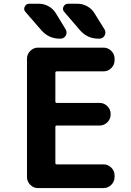

<svg xmlns="http://www.w3.org/2000/svg" viewBox="-20 -1004 683 1004"><path d="M277.3 -630.9Q269.5 -630.9 269.5 -623V-472.7Q269.5 -465.8 277.3 -465.8H501Q524.4 -465.8 541.5 -448.7Q558.6 -431.6 558.6 -408.2V-405.3Q558.6 -381.8 541.5 -364.7Q524.4 -347.7 501 -347.7H277.3Q269.5 -347.7 269.5 -339.8V-152.3Q269.5 -144.5 277.3 -144.5H521.5Q544.9 -144.5 562 -127.4Q579.1 -110.4 579.1 -86.9V-78.1Q579.1 -54.7 562 -37.6Q544.9 -20.5 521.5 -20.5H178.7Q155.3 -20.5 138.2 -37.6Q121.1 -54.7 121.1 -78.1V-697.3Q121.1 -720.7 138.2 -737.8Q155.3 -754.9 178.7 -754.9H521.5Q544.9 -754.9 562 -737.8Q579.1 -720.7 579.1 -697.3V-688.5Q579.1 -665 562 -647.9Q544.9 -630.9 521.5 -630.9ZM385.7 -984.4Q412.1 -984.4 436 -971.2Q460 -958 473.6 -935.5L526.4 -850.6Q531.2 -842.8 531.2 -834Q531.2 -826.2 527.3 -818.4Q517.6 -801.8 499 -801.8H495.1Q437.5 -801.8 399.4 -844.7L316.4 -941.4Q304.7 -954.1 312 -969.2Q319.3 -984.4 335.9 -984.4ZM183.6 -984.4Q210 -984.4 233.9 -971.2Q257.8 -958 271.5 -935.5L323.2 -850.6Q328.1 -842.8 328.1 -834Q328.1 -826.2 324.2 -818.4Q314.5 -801.8 295.9 -801.8H293Q235.4 -801.8 197.3 -844.7L113.3 -941.4Q106.4 -949.2 106.4 -958Q106.4 -962.9 109.4 -968.8Q116.2 -984.4 132.8 -984.4Z"/></svg>

Font: Gen Jyuu Gothic P Bold
Style: Bold
Weight: 700
Designer: [Source Han Sans]
Ryoko NISHIZUKA  (kana & ideographs); Paul D. Hunt (Latin, Greek & Cyrillic); Wenlong ZHANG  (bopomofo
Version: Version 1.002.20150607